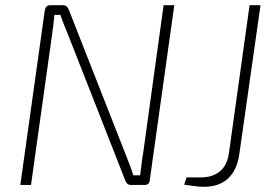

<svg xmlns="http://www.w3.org/2000/svg" viewBox="-20 -710 1058 737"><path d="M649 -690 555 -19Q554 -9 549 -4.5Q544 0 534 0H483Q474 0 469 -4.5Q464 -9 461 -17L240 -580Q233 -597 225.5 -615.5Q218 -634 212 -653H189Q187 -633 184.5 -612.5Q182 -592 179 -571L99 0H58L152 -671Q154 -681 159 -685.5Q164 -690 173 -690H222Q230 -690 235.5 -685.5Q241 -681 244 -673L460 -123Q468 -103 476.5 -81Q485 -59 492 -37H518Q521 -60 523.5 -82Q526 -104 530 -126L608 -690ZM980 -690 899 -121Q891 -58 855.5 -25Q820 8 759 7Q749 7 736 5.5Q723 4 710 2Q697 0 687 -1L696 -29H750Q797 -29 825 -53Q853 -77 859 -124L938 -690Z"/></svg>

Font: Exo 2 ExtraLight
Style: Italic
Weight: 250
Italic angle: -8°
Designer: Natanael Gama
Foundry: Natanael Gama
Version: Version 2.010